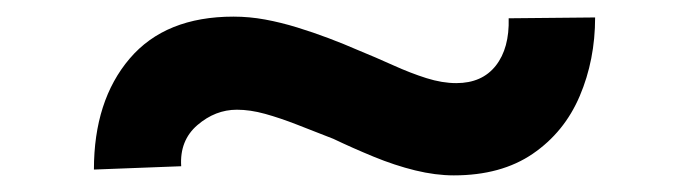

<svg xmlns="http://www.w3.org/2000/svg" viewBox="-20 -470 830 231"><path d="M526 -259Q504 -259 479.5 -265Q455 -271 429.5 -281.5Q404 -292 381 -303Q358 -312 337.5 -320Q317 -328 299 -333Q281 -338 265 -338Q239 -338 217.5 -319.5Q196 -301 198 -270L93 -266Q93 -349 136 -399.5Q179 -450 261 -450Q280 -450 299 -446.5Q318 -443 337.5 -437Q357 -431 375.5 -424Q394 -417 410 -410Q432 -401 453 -391.5Q474 -382 493 -376Q512 -370 529 -370Q560 -370 576.5 -391Q593 -412 592 -448L696 -449Q696 -398 677.5 -354.5Q659 -311 621 -285Q583 -259 526 -259Z"/></svg>

Font: Lexend Tera Medium
Style: Regular
Weight: 500
Designer: Bonnie Shaver-Troup, Thomas Jockin
Foundry: Lexend
Version: Version 1.007